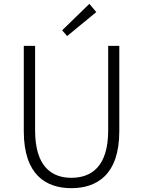

<svg xmlns="http://www.w3.org/2000/svg" viewBox="-20 -968 745 1001"><path d="M352 13C483 13 602 -55 602 -284V-729H544V-288C544 -98 455 -41 352 -41C251 -41 163 -98 163 -288V-729H104V-284C104 -55 221 13 352 13ZM330 -780 482 -905 446 -948 304 -810Z"/></svg>

Font: Noto Sans KR Light
Style: Regular
Weight: 300
Designer: Ryoko NISHIZUKA 西塚涼子 (kana, bopomofo & ideographs); Paul D. Hunt (Latin, Greek & Cyrillic); Sandoll Communications 산돌커뮤니
Foundry: Adobe
Version: Version 2.004;hotconv 1.0.118;makeotfexe 2.5.65603